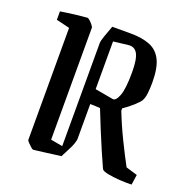

<svg xmlns="http://www.w3.org/2000/svg" viewBox="-114 -719 816 836"><g transform="rotate(20 294.0 -301.5)"><path d="M441 -16Q427 -46 409 -88Q391 -130 372.5 -175Q354 -220 338 -261Q326 -262 314.5 -262.5Q303 -263 292 -263V-101Q292 -95 287 -79.5Q282 -64 271 -44L252 -7Q242 -6 221.5 -3Q201 0 180 2.5Q159 5 143.5 7Q128 9 126 9Q123 9 115 2Q107 -5 99.5 -13Q92 -21 92 -24V-543L30 -558V-597Q46 -600 73.5 -603.5Q101 -607 125 -609.5Q149 -612 153 -612Q156 -612 164 -605Q172 -598 178.5 -589.5Q185 -581 185 -578V-59L240 -49V-526Q240 -537 248.5 -561Q257 -585 267 -612H353Q406 -612 442 -597.5Q478 -583 496 -546.5Q514 -510 514 -443Q514 -418 511.5 -394.5Q509 -371 501 -357Q494 -346 473.5 -327.5Q453 -309 429 -293V-282Q452 -223 481 -163.5Q510 -104 535 -58L588 -42L581 5Q557 6 525.5 4Q494 2 469.5 -3Q445 -8 441 -16ZM376 -317Q391 -314 403.5 -346Q416 -378 416 -455Q416 -517 402 -541Q388 -565 359 -561L292 -553V-332Z"/></g></svg>

Font: Grenze Gotisch
Style: Regular
Weight: 400
Designer: Renata Polastri
Foundry: Omnibus-Type
Version: Version 1.001